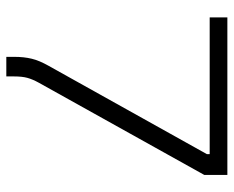

<svg xmlns="http://www.w3.org/2000/svg" viewBox="-86 -654 740 608"><g transform="rotate(90 284.0 -350.0)"><path d="M160 0V-24Q160 -41 161.5 -54.5Q163 -68 166 -80.5Q169 -93 174.5 -106Q180 -119 189 -135L468 -635V-644H35V-700H534V-627L242 -103Q231 -83 226.5 -66.5Q222 -50 222 -24V0Z"/></g></svg>

Font: Space Grotesk Light
Style: Regular
Weight: 300
Designer: Florian Karsten
Foundry: Florian Karsten
Version: Version 2.000